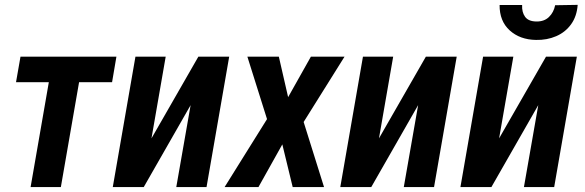

<svg xmlns="http://www.w3.org/2000/svg" viewBox="-20 -758 2370 778"><path d="M318.4 -528.3 226.6 0H104L195.8 -528.3ZM451.7 -528.3 434.1 -424.8H44.9L63 -528.3Z M593.8 -197.3 783.7 -528.3H908.7L816.9 0H694.3L752.4 -332L562.5 0H437L528.8 -528.3H651.4Z M1109.9 -528.3 1147.5 -364.3 1239.7 -528.3H1376L1210.4 -263.7L1293 0H1166L1124 -172.9L1027.3 0H890.1L1062 -275.4L982.4 -528.3Z M1515.6 -197.3 1705.6 -528.3H1830.6L1738.8 0H1616.2L1674.3 -332L1484.4 0H1358.9L1450.7 -528.3H1573.2Z M2002.4 -197.3 2192.4 -528.3H2317.4L2225.6 0H2103L2161.1 -332L1971.2 0H1845.7L1937.5 -528.3H2060.1ZM2229.5 -736.8 2320.8 -738.3Q2317.4 -691.9 2294.2 -659.7Q2271 -627.4 2233.6 -611.3Q2196.3 -595.2 2151.9 -596.2Q2086.9 -597.2 2045.4 -634.8Q2003.9 -672.4 2004.4 -737.8H2095.7Q2094.2 -708.5 2107.7 -689.9Q2121.1 -671.4 2153.3 -670.9Q2185.1 -670.4 2204.3 -689Q2223.6 -707.5 2229.5 -736.8Z"/></svg>

Font: Roboto Condensed SemiBold
Style: Italic
Weight: 600
Italic angle: -12°
Designer: Christian Robertson
Foundry: Google
Version: Version 3.008; 2023